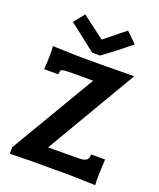

<svg xmlns="http://www.w3.org/2000/svg" viewBox="-155 -943 861 1040"><g transform="rotate(20 276.0 -423.5)"><path d="M402 -846 461 -788 460 -786Q458 -785 452.5 -780.5Q447 -776 441.5 -772Q436 -768 425.5 -759Q415 -750 406 -743Q347 -697 306 -667H260L105 -788L154 -849Q167 -839 284 -751Q292 -757 402 -846ZM443 -147H524Q517 -38 521 2Q375 -4 286 -2Q173 -4 28 0V-37L317 -526H198Q140 -526 134 -519Q129 -512 127 -494H46Q53 -584 48 -628Q183 -622 255 -623Q333 -622 518 -625L211 -103L372 -104Q398 -104 412 -106Q436 -111 441 -128Q443 -136 443 -147Z"/></g></svg>

Font: GFS Neohellenic Rg
Style: Bold
Weight: 700
Designer: Designed by Takis Katsoulidis and George D. Matthiopoulos.
Foundry: Designed by Takis Katsoulidis and George D. Matthiopoulos.
Version: Version 1.0